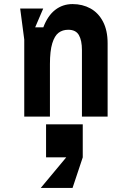

<svg xmlns="http://www.w3.org/2000/svg" viewBox="-20 -572 640 942"><path d="M192 -530 152.6 -438H192.6Q214 -495 250.8 -523.5Q287.6 -552 336 -552Q384.8 -552 423.7 -530.6Q462.6 -509.2 485.3 -466Q508 -422.8 508 -360V0H382V-326.4Q382 -373.8 367 -399.9Q352 -426 314.8 -426Q287 -426 267.4 -411.2Q247.8 -396.4 236.4 -359.3Q225 -322.2 225 -257.4V0H99V-378L79 -530ZM386 38V200H206V38ZM180 350 305 200 346.8 190 386 200 336 350Z"/></svg>

Font: Fliege Mono Thin
Style: Regular
Weight: 100
Version: Version 0.020;Glyphs 3.3 (3306)